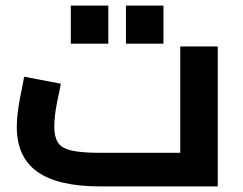

<svg xmlns="http://www.w3.org/2000/svg" viewBox="-20 -666 868 686"><path d="M337 0Q188 0 114 -52Q40 -104 40 -213Q40 -238 43.5 -265.5Q47 -293 52 -318.5Q57 -344 61 -363.5Q65 -383 66 -392L197 -367Q196 -356 190 -330Q184 -304 179 -272.5Q174 -241 174 -212Q174 -178 186.5 -157.5Q199 -137 234.5 -128.5Q270 -120 337 -120H624V-500H758V0ZM233 -510V-646H367V-510ZM430 -510V-646H564V-510Z"/></svg>

Font: Titillium Web
Style: Bold
Weight: 700
Designer: Mohamed Gaber, Accademia di Belle Arti di Urbino
Foundry: Kief Type Foundry, Accademia di Belle Arti di Urbino
Version: Version 3.000